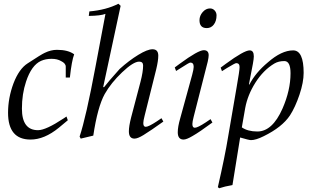

<svg xmlns="http://www.w3.org/2000/svg" viewBox="-20 -731 1675 1025"><path d="M376 -441Q363 -408 353 -317H331V-375Q331 -393 306 -405Q286 -417 255 -417Q224 -417 199 -406Q148 -383 119 -295Q97 -229 97 -151Q97 -36 183 -36Q225 -36 320 -99L335 -109L342 -89L294 -49Q217 14 143 14Q23 14 23 -129Q23 -208 52 -286Q82 -364 128 -393Q201 -441 219 -449Q252 -465 284 -465Q344 -465 376 -441Z M842 -100 852 -82Q785 -34 746 -10Q715 9 698 9Q668 9 668 -30Q668 -57 680 -104L730 -294Q744 -348 744 -381Q744 -402 723 -402Q692 -402 632 -345Q573 -289 539 -229Q501 -160 478 -7L411 9L405 -2Q439 -103 490 -376L543 -657Q518 -647 454 -646L457 -670Q548 -678 612 -711L624 -700L531 -267L535 -265Q557 -294 619 -363Q669 -408 718 -438Q767 -468 794 -468Q825 -468 825 -434Q825 -407 814 -361L752 -113Q745 -86 745 -74Q745 -54 758 -54Q773 -54 817 -83Z M1136 -649Q1136 -619 1121.5 -600Q1107 -581 1084 -581Q1045 -581 1045 -623Q1045 -647 1062 -666.5Q1079 -686 1101 -686Q1116 -686 1126 -675Q1136 -664 1136 -649ZM1104 -95 1114 -77Q1045 -26 1008 -5Q976 14 960 14Q929 14 929 -25Q929 -54 942 -99L1006 -332Q1014 -362 1014 -374Q1014 -397 996 -397Q990 -397 947 -369L920 -352L913 -371L940 -391Q1038 -463 1068 -463Q1094 -463 1094 -436Q1094 -425 1089 -402L1014 -108Q1007 -81 1007 -69Q1007 -49 1020 -49Q1035 -49 1079 -78Z M1601 -342Q1601 -292 1579 -226Q1556 -158 1528 -115Q1486 -52 1388 -4Q1346 17 1320 17Q1309 17 1262 3L1221 257Q1180 264 1150 274L1143 268Q1181 103 1198 -2L1243 -264Q1259 -354 1259 -373Q1259 -394 1241 -394Q1235 -394 1192 -368L1165 -351L1158 -370L1185 -390Q1283 -462 1313 -462Q1335 -462 1335 -430Q1335 -418 1330 -390L1309 -281L1311 -279Q1344 -343 1410 -398Q1483 -462 1545 -462Q1601 -462 1601 -342ZM1531 -340Q1531 -405 1498 -405Q1467 -405 1445 -392Q1386 -357 1343 -289Q1302 -224 1289 -154L1271 -51Q1303 -29 1354 -29Q1434 -29 1488 -151Q1531 -249 1531 -340Z"/></svg>

Font: GFS Didot
Style: Italic
Weight: 400
Italic angle: -12°
Designer: Takis Katsoulidis and George D. Matthiopoulos
Foundry: George Matthiopoulos and Takis Katsoulidis
Version: Version 1.0